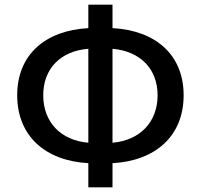

<svg xmlns="http://www.w3.org/2000/svg" viewBox="-20 -781 864 826"><path d="M360 25H464V-79C649 -89 770 -196 770 -371C770 -546 649 -650 464 -660V-761H360V-660C175 -650 54 -546 54 -371C54 -196 175 -89 360 -79ZM360 -167C241 -177 166 -256 166 -371C166 -486 241 -562 360 -571ZM464 -571C582 -561 658 -486 658 -371C658 -256 582 -177 464 -167Z"/></svg>

Font: ChiuKong Gothic CL Medium
Style: Regular
Weight: 500
Designer: Ryoko NISHIZUKA 西塚涼子 (kana, bopomofo & ideographs); Paul D. Hunt (Latin, Greek & Cyrillic); Sandoll Communications 산돌커뮤니
Foundry: Adobe
Version: Version 1.300